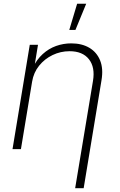

<svg xmlns="http://www.w3.org/2000/svg" viewBox="-20 -780 627 1004"><path d="M147.9 -353 89.4 0H45.4L135.7 -545.9H178.7L158.7 -423.8H150.4Q171.9 -468.8 203.4 -497.3Q234.9 -525.9 273.2 -539.6Q311.5 -553.2 352.5 -553.2Q408.2 -553.2 447.3 -530Q486.3 -506.8 503.7 -463.6Q521 -420.4 510.7 -359.9L417.5 204.1H373L466.3 -357.4Q478 -428.2 445.1 -470.2Q412.1 -512.2 343.8 -512.2Q296.9 -512.2 255.1 -492.2Q213.4 -472.2 184.6 -436.5Q155.8 -400.9 147.9 -353ZM342.3 -623.5 383.3 -760.3H430.7L374.5 -623.5Z"/></svg>

Font: Inter ExtraLight
Style: Italic
Weight: 250
Italic angle: -9.3988°
Designer: Rasmus Andersson
Foundry: rsms
Version: Version 4.001;git-66647c0bb